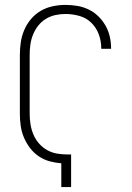

<svg xmlns="http://www.w3.org/2000/svg" viewBox="-20 -763 540 783"><path d="M230 0V-97Q205 -99 181.5 -105.5Q158 -112 137.5 -126Q117 -140 102 -160Q87 -180 77.5 -202.5Q68 -225 64.5 -249.5Q61 -274 61 -299V-540Q61 -566 65 -592Q69 -618 79.5 -642Q90 -666 107 -686Q124 -706 146.5 -719Q169 -732 195 -737.5Q221 -743 247 -743Q271 -743 295 -739Q319 -735 341 -724.5Q363 -714 380.5 -697Q398 -680 410 -659Q422 -638 427.5 -614.5Q433 -591 433 -567Q433 -566 433 -565.5Q433 -565 433 -564H393Q393 -565 393 -565.5Q393 -566 393 -566Q393 -595 383 -622.5Q373 -650 352.5 -670Q332 -690 304 -698Q276 -706 247 -706Q226 -706 205.5 -701.5Q185 -697 167 -686Q149 -675 136 -658.5Q123 -642 115 -622.5Q107 -603 104 -582Q101 -561 101 -540V-299Q101 -277 104.5 -255.5Q108 -234 116.5 -214Q125 -194 139.5 -177.5Q154 -161 173 -150.5Q192 -140 213.5 -136.5Q235 -133 257 -133Q260 -133 263.5 -133Q267 -133 270 -133V0Z"/></svg>

Font: Zed Sans Extralight
Style: Regular
Weight: 200
Designer: Belleve Invis
Foundry: Belleve Invis
Version: Version 1.0.0; ttfautohint (v1.8.4)